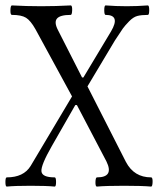

<svg xmlns="http://www.w3.org/2000/svg" viewBox="-36 -686 584 709"><path d="M-11 3Q-16 3 -16 -14Q-16 -31 -11 -31Q51 -31 77 -73L230 -330L95 -578Q77 -610 60 -620.5Q43 -631 8 -631Q2 -631 2.5 -648.5Q3 -666 8 -666Q62 -663 116 -663Q170 -663 225 -666Q231 -666 230.5 -648.5Q230 -631 225 -631Q186 -631 174.5 -617.5Q163 -604 178 -575L267 -400H272L374 -570Q410 -631 354 -631Q349 -631 349 -648.5Q349 -666 354 -666Q393 -663 432 -663Q471 -663 510 -666Q515 -666 515 -648.5Q515 -631 510 -631Q486 -631 471 -627Q456 -623 440.5 -607Q425 -591 417.5 -580.5Q410 -570 388 -536L287 -367L429 -88Q459 -31 522 -31Q528 -31 527.5 -14Q527 3 522 3Q489 0 422 0Q355 0 322 3Q316 3 316.5 -14Q317 -31 322 -31Q386 -31 357 -90L248 -298H242L155 -146Q115 -76 117 -53.5Q119 -31 166 -31Q171 -31 171 -14Q171 3 166 3Q136 0 77 0Q19 0 -11 3Z"/></svg>

Font: Junicode Cond Light
Style: Regular
Weight: 300
Width: 3
Designer: Peter S. Baker
Version: Version 2.201